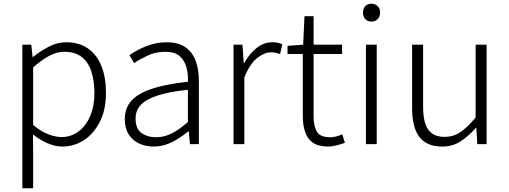

<svg xmlns="http://www.w3.org/2000/svg" viewBox="-20 -774 2731 1031"><path d="M100 237V-534H148L155 -468H157Q196 -499 241.5 -523Q287 -547 335 -547Q406 -547 453.5 -513Q501 -479 525 -418.5Q549 -358 549 -275Q549 -184 516 -119.5Q483 -55 430 -21Q377 13 314 13Q277 13 237 -4Q197 -21 157 -52L158 46V237ZM310 -38Q361 -38 401 -67.5Q441 -97 464 -150.5Q487 -204 487 -274Q487 -338 471 -388.5Q455 -439 419.5 -467.5Q384 -496 324 -496Q286 -496 245 -474.5Q204 -453 158 -412V-103Q201 -67 240.5 -52.5Q280 -38 310 -38Z M805 13Q762 13 727 -3.5Q692 -20 671 -52.5Q650 -85 650 -135Q650 -223 731.5 -269.5Q813 -316 989 -335Q991 -375 981.5 -411.5Q972 -448 945.5 -472Q919 -496 868 -496Q816 -496 772.5 -475.5Q729 -455 700 -435L675 -478Q695 -492 725.5 -508Q756 -524 794 -535.5Q832 -547 875 -547Q939 -547 977 -519.5Q1015 -492 1031.5 -445Q1048 -398 1048 -338V0H1000L994 -68H990Q951 -35 904 -11Q857 13 805 13ZM817 -37Q861 -37 902 -57.5Q943 -78 989 -119V-292Q885 -281 823 -260Q761 -239 734.5 -209Q708 -179 708 -138Q708 -82 740 -59.5Q772 -37 817 -37Z M1234 0V-534H1282L1289 -435H1291Q1318 -484 1357 -515.5Q1396 -547 1442 -547Q1458 -547 1471 -544.5Q1484 -542 1496 -536L1484 -484Q1471 -488 1461 -490.5Q1451 -493 1435 -493Q1400 -493 1361 -462.5Q1322 -432 1292 -358V0Z M1743 13Q1690 13 1660.5 -7.5Q1631 -28 1618.5 -65Q1606 -102 1606 -151V-484H1524V-528L1608 -534L1615 -687H1664V-534H1817V-484H1664V-147Q1664 -97 1681.5 -67Q1699 -37 1753 -37Q1768 -37 1786 -41.5Q1804 -46 1818 -53L1832 -7Q1809 1 1785.5 7Q1762 13 1743 13Z M1945 0V-534H2003V0ZM1975 -658Q1954 -658 1941.5 -671.5Q1929 -685 1929 -707Q1929 -728 1941.5 -741Q1954 -754 1975 -754Q1995 -754 2008 -741Q2021 -728 2021 -707Q2021 -685 2008 -671.5Q1995 -658 1975 -658Z M2355 13Q2272 13 2232.5 -38Q2193 -89 2193 -193V-534H2252V-200Q2252 -117 2279.5 -78Q2307 -39 2368 -39Q2414 -39 2451.5 -64Q2489 -89 2534 -143V-534H2593V0H2543L2538 -88H2536Q2496 -43 2453.5 -15Q2411 13 2355 13Z"/></svg>

Font: Noto Sans JP Thin Light
Style: Regular
Weight: 300
Version: Version 2.004-H2;hotconv 1.0.118;makeotfexe 2.5.65603